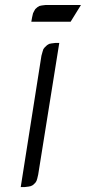

<svg xmlns="http://www.w3.org/2000/svg" viewBox="-20 -758 348 778"><path d="M64 0 147.9 -532.2 152.8 -549.8 155.8 -559.1 161.1 -565.9 170.9 -575.2 179.2 -580.1 188 -582 204.1 -584H220.2L134.8 -50.8L130.9 -34.2L127.9 -24.9L123 -17.1L112.8 -7.8L105 -3.9L96.2 -2L80.1 0ZM106.9 -669.9 109.9 -687 113.8 -704.1 118.2 -712.9 123 -721.2 131.8 -729 140.1 -733.9 148.9 -735.8 165 -737.8H308.1L266.1 -669.9Z"/></svg>

Font: Petahja
Style: Italic
Weight: 400
Designer: T. Christopher White
Version: Version 1.1